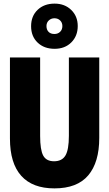

<svg xmlns="http://www.w3.org/2000/svg" viewBox="-20 -1032 603 1062"><path d="M281 10Q160 10 97.5 -59.5Q35 -129 35 -266V-714H202V-280Q202 -203 219 -171.5Q236 -140 279 -140Q323 -140 342 -172Q361 -204 361 -281V-714H529V-269Q529 -134 468 -62Q407 10 281 10ZM282 -762Q224 -762 188 -796.5Q152 -831 152 -887Q152 -943 188 -977.5Q224 -1012 282 -1012Q338 -1012 374 -977Q410 -942 410 -888Q410 -833 374.5 -797.5Q339 -762 282 -762ZM281 -844Q300 -844 312.5 -856Q325 -868 325 -888Q325 -907 312.5 -919Q300 -931 281 -931Q263 -931 250 -919Q237 -907 237 -888Q237 -868 248.5 -856Q260 -844 281 -844Z"/></svg>

Font: Noto Sans Mono SemiCondensed Black
Style: Regular
Weight: 900
Width: 4
Designer: Monotype Design Team
Foundry: Monotype Imaging Inc.
Version: Version 2.014; ttfautohint (v1.8.4.7-5d5b)